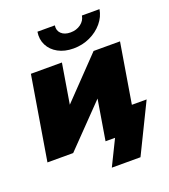

<svg xmlns="http://www.w3.org/2000/svg" viewBox="-157 -845 980 1113"><g transform="rotate(-20 332.5 -288.0)"><path d="M549.3 0H357.9L398.9 -248H398.4L158.2 0H-0.5L85 -515.6H276.4L235.8 -270.5H236.3L471.7 -515.6H634.8ZM368.7 -568.8Q314 -568.8 274.2 -590.6Q234.4 -612.3 215.6 -649.4Q196.8 -686.5 204.1 -731.9H311.5Q306.6 -701.2 326.7 -681.6Q346.7 -662.1 383.8 -662.1Q420.4 -662.1 447 -681.6Q473.6 -701.2 478.5 -731.9H586.9Q579.6 -686.5 548.3 -649.4Q517.1 -612.3 470.2 -590.6Q423.3 -568.8 368.7 -568.8ZM339.8 156.2 416.5 0H369.6L394 -146.5H664.6L516.6 156.2Z"/></g></svg>

Font: Inter Display Black
Style: Italic
Weight: 900
Italic angle: -9.39999°
Designer: Rasmus Andersson
Foundry: rsms
Version: Version 4.000;git-a52131595